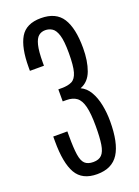

<svg xmlns="http://www.w3.org/2000/svg" viewBox="-164 -938 736 1017"><g transform="rotate(-20 204.5 -429.5)"><path d="M201.2 9.8Q117.7 9.8 83.7 -49.1Q49.8 -107.9 49.8 -230V-257.3H129.4V-231Q129.4 -164.1 135 -126.2Q140.6 -88.4 156.7 -73Q172.9 -57.6 204.1 -57.6Q235.4 -57.6 251.7 -74.5Q268.1 -91.3 274.2 -129.6Q280.3 -168 280.3 -232.4Q280.3 -303.2 270.3 -343Q260.3 -382.8 238.5 -398.9Q216.8 -415 181.2 -415H160.6V-482.9H180.2Q215.3 -482.9 237.1 -493.7Q258.8 -504.4 268.8 -538.8Q278.8 -573.2 278.8 -645Q278.8 -712.4 268.6 -745.6Q258.3 -778.8 240.7 -790Q223.1 -801.3 201.7 -801.3Q180.2 -801.3 164.6 -788.6Q148.9 -775.9 140.4 -741.9Q131.8 -708 131.8 -643.1V-626.5H52.7V-646Q52.7 -756.8 85.7 -813Q118.7 -869.1 202.1 -869.1Q286.6 -869.1 322.8 -812.5Q358.9 -755.9 358.9 -644.5Q358.9 -571.3 339.4 -518.3Q319.8 -465.3 273.4 -448.2Q304.2 -434.1 323.5 -401.1Q342.8 -368.2 351.8 -323.5Q360.8 -278.8 360.8 -231Q360.8 -108.9 323.2 -49.6Q285.6 9.8 201.2 9.8Z"/></g></svg>

Font: Antonio ExtraLight
Style: Regular
Weight: 250
Designer: Vernon Adams
Foundry: Vernon Adams
Version: Version 1.002